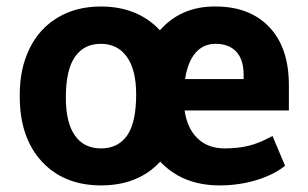

<svg xmlns="http://www.w3.org/2000/svg" viewBox="-20 -558 942 588"><path d="M640.1 -423.8Q602.5 -423.8 578.6 -396Q554.7 -368.2 546.9 -315.9H726.1V-328.6Q726.1 -376 703.4 -399.9Q680.7 -423.8 640.1 -423.8ZM181.6 -258.8Q181.6 -183.1 209.2 -143.3Q236.8 -103.5 289.6 -103.5Q341.3 -103.5 369.1 -142.8Q397 -182.1 397 -269Q397 -343.8 368.7 -383.8Q340.3 -423.8 288.6 -423.8Q237.3 -423.8 209.5 -383.8Q181.6 -343.8 181.6 -258.8ZM40.5 -269Q40.5 -347.7 70.3 -408.9Q100.1 -470.2 156.7 -504.2Q213.4 -538.1 288.6 -538.1Q401.4 -538.1 469.7 -465.3Q534.2 -538.1 637.2 -538.1Q638.7 -538.1 640.1 -538.1Q744.6 -538.1 804.7 -475.1Q864.7 -412.1 864.7 -296.9V-219.7H545.4Q553.2 -164.6 585.2 -134Q617.2 -103.5 667.5 -103.5Q709 -103.5 741.7 -111.6Q774.4 -119.6 814.5 -141.6L853 -50.3Q817.4 -22 764.2 -6.1Q710.9 9.8 652.8 9.8Q539.1 9.8 470.7 -63Q403.3 9.8 289.6 9.8Q175.8 9.8 108.2 -63.2Q40.5 -136.2 40.5 -262.7Z"/></svg>

Font: MAUL Bold
Style: Bold
Weight: 700
Designer: MAUL
Version: Version 1.0; 2020; ttfautohint (v1.8.3)